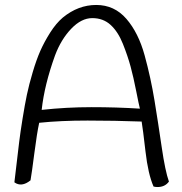

<svg xmlns="http://www.w3.org/2000/svg" viewBox="-20 -737 734 774"><path d="M661 -5Q645 17 615 17Q607 17 599 15Q577 -35 566.5 -126.5Q556 -218 551 -247Q442 -251 333 -251Q224 -251 138 -242Q129 -201 118.5 -119.5Q108 -38 103 -10Q67 19 38 -2Q41 -26 47 -78Q53 -130 57.5 -166.5Q62 -203 71 -259Q80 -315 88.5 -355.5Q97 -396 112 -446.5Q127 -497 143 -533Q159 -569 182.5 -606Q206 -643 233 -666Q295 -717 368 -717Q441 -717 489.5 -661Q538 -605 563 -514Q588 -423 603 -331Q618 -239 632 -143Q646 -47 661 -5ZM202 -514Q159 -395 148 -294Q248 -305 349 -305Q450 -305 544 -299Q540 -314 529 -370Q518 -426 506.5 -468.5Q495 -511 475.5 -560Q456 -609 426 -636.5Q396 -664 352 -664Q308 -664 267 -621Q226 -578 202 -514Z"/></svg>

Font: Handlee
Style: Regular
Weight: 400
Designer: Joe Prince
Foundry: Joe Prince
Version: Version 1.001